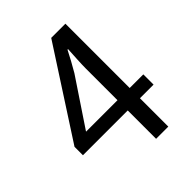

<svg xmlns="http://www.w3.org/2000/svg" viewBox="-206 -850 967 967"><g transform="rotate(-45 277.5 -366.5)"><path d="M115 -275 282 -525C303 -561 323 -597 341 -633H345C343 -595 339 -536 339 -500V-275ZM523 -275H426V-733H325L20 -262V-202H339V0H426V-202H523Z"/></g></svg>

Font: Noto Sans CJK KR Regular
Style: Regular
Weight: 400
Designer: Ryoko NISHIZUKA (kana & ideographs); Paul D. Hunt (Latin, Greek & Cyrillic); Wenlong ZHANG (bopomofo); Sandoll Communica
Foundry: Adobe Systems Incorporated
Version: Version 1.004;PS 1.004;hotconv 1.0.82;makeotf.lib2.5.63406